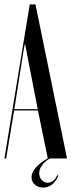

<svg xmlns="http://www.w3.org/2000/svg" viewBox="-22 -719 324 871"><path d="M113 -699H139L282 0H195L150 -218H42L6 0H-2ZM83 -478 43 -224H149L92 -518H90ZM243 78Q232 104 214 118Q196 132 174 132Q151 132 136 118.5Q121 105 121 85Q121 63 141 40.5Q161 18 197 -2H207Q181 13 168.5 31Q156 49 156 66Q156 85 167 97.5Q178 110 195 110Q207 110 218.5 101.5Q230 93 238 75Z"/></svg>

Font: Moniqa SemBd Narrow Display
Style: Regular
Weight: 600
Width: 4
Designer: Rajesh Rajput
Foundry: Rajesh Rajput
Version: Version 1.000